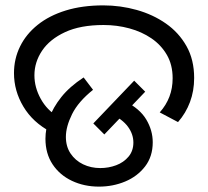

<svg xmlns="http://www.w3.org/2000/svg" viewBox="-20 -686 774 714"><path d="M168 -196Q102 -231 67 -289.5Q32 -348 32 -414Q32 -467 54.5 -513Q77 -559 120 -593.5Q163 -628 224.5 -647Q286 -666 364 -666Q428 -666 488.5 -649Q549 -632 597 -598.5Q645 -565 673.5 -514.5Q702 -464 702 -396Q702 -348 686.5 -306.5Q671 -265 642 -232L574 -268Q598 -295 610 -326.5Q622 -358 622 -395Q622 -445 600.5 -482Q579 -519 543 -543.5Q507 -568 461 -580.5Q415 -593 365 -593Q279 -593 222 -566.5Q165 -540 136.5 -497.5Q108 -455 108 -406Q108 -361 131.5 -318.5Q155 -276 195 -253L168 -196ZM149 -170Q149 -207 163 -246.5Q177 -286 208 -325Q239 -364 291 -398L326 -352Q271 -308 248 -261.5Q225 -215 225 -177Q225 -141 242.5 -115Q260 -89 289 -75Q318 -61 353 -61Q384 -61 412 -71.5Q440 -82 458 -103.5Q476 -125 476 -156Q476 -187 456 -214.5Q436 -242 393 -263L444 -310Q500 -282 524 -241.5Q548 -201 548 -157Q548 -104 519.5 -67Q491 -30 445.5 -11Q400 8 348 8Q293 8 247.5 -13.5Q202 -35 175.5 -75Q149 -115 149 -170ZM327 -227 479 -386 520 -345 368 -186Z"/></svg>

Font: odia115
Style: Regular
Weight: 400
Designer: Amélie Bonet and Sol Matas
Foundry: Google LLC
Version: Version 2.003